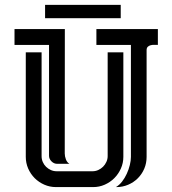

<svg xmlns="http://www.w3.org/2000/svg" viewBox="-20 -760 702 782"><path d="M85 -546.9H149.4V-124Q149.4 -111.3 154.3 -100.1Q159.2 -88.9 167.7 -80.6Q176.3 -72.3 187.3 -67.4Q198.2 -62.5 210.9 -62.5H356.9Q369.1 -62.5 380.4 -67.6Q391.6 -72.8 399.9 -81.1Q408.2 -89.4 413.3 -100.6Q418.5 -111.8 418.5 -124V-546.9H482.4V-121.1Q482.4 -96.2 472.4 -73.7Q462.4 -51.3 445.6 -34.4Q428.7 -17.6 406.5 -7.8Q384.3 2 359.4 2H208Q183.1 2 160.6 -7.8Q138.2 -17.6 121.3 -34.4Q104.5 -51.3 94.7 -73.7Q85 -96.2 85 -121.1ZM623 -577.1Q616.7 -577.1 608.9 -577.4Q601.1 -577.6 594 -575.9Q586.9 -574.2 582 -569.6Q577.1 -564.9 577.1 -555.7V-121.1Q577.1 -95.2 567.6 -73Q558.1 -50.8 541.3 -33.9Q524.4 -17.1 502 -7.6Q479.5 2 454.1 2H452.1Q465.8 -5.9 477.1 -20.3Q488.3 -34.7 496.3 -52.2Q504.4 -69.8 508.8 -87.9Q513.2 -106 513.2 -121.1V-577.1H372.6V-641.6H623ZM212.4 -92.8Q199.7 -92.8 189.7 -102.8Q179.7 -112.8 179.7 -125.5V-577.1H39.1V-641.6H244.1L243.7 -134.8Q243.7 -123.5 248.3 -111.1Q252.9 -98.6 262.7 -92.8ZM163.6 -740.2H471.7V-686H163.6Z"/></svg>

Font: Isar CAT
Style: Regular
Weight: 400
Designer: Digitized by Peter Wiegel
Foundry: CAT-Fonts, Peter Wiegel
Version: Version 1.000; ttfautohint (v1.3)